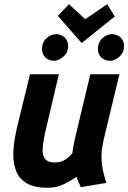

<svg xmlns="http://www.w3.org/2000/svg" viewBox="-20 -878 608 910"><path d="M206 12Q146 12 110 -7.5Q74 -27 58.5 -62.5Q43 -98 43 -147Q43 -174 47.5 -204Q52 -234 59 -267L122 -526H259L200 -276Q192 -242 187 -214.5Q182 -187 182 -166Q182 -147 188 -134Q194 -121 206.5 -114.5Q219 -108 238 -108Q269 -108 288 -120.5Q307 -133 323 -152Q325 -169 327.5 -183Q330 -197 334 -216L408 -526H546L471 -215Q467 -195 464 -175.5Q461 -156 461 -136Q461 -103 467.5 -72.5Q474 -42 484 -11L363 9Q359 1 351.5 -16.5Q344 -34 342 -40Q320 -24 284.5 -6Q249 12 206 12ZM367 -674 254 -803 307 -858 384 -787 488 -858 524 -800ZM234.8 -590Q212 -590 195.5 -605.3Q179 -620.6 179 -645Q179 -677 200.2 -696.5Q221.3 -716 246 -716Q269.5 -716 286.3 -700.5Q303 -685 303 -659Q303 -629.8 280.8 -609.9Q258.7 -590 234.8 -590ZM500.4 -590Q477 -590 460.5 -605.3Q444 -620.6 444 -645Q444 -677 464.9 -696.5Q485.9 -716 511 -716Q534.5 -716 551.3 -700.5Q568 -685 568 -659Q568 -629.8 546.5 -609.9Q525 -590 500.4 -590Z"/></svg>

Font: Ubuntu Sans Mono
Style: Italic
Weight: 400
Italic angle: -13.5°
Monospace: yes
Designer: Dalton Maag Ltd
Foundry: Dalton Maag Ltd
Version: Version 1.006